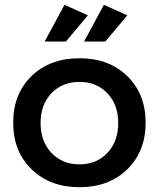

<svg xmlns="http://www.w3.org/2000/svg" viewBox="-20 -780 665 804"><path d="M35.2 -266.1Q35.2 -386.7 112.1 -461.4Q189 -536.1 313 -536.1Q436 -536.1 512.9 -461.4Q589.8 -386.7 589.8 -266.1Q589.8 -146 512.9 -71Q436 3.9 313 3.9Q189.5 3.9 112.3 -71Q35.2 -146 35.2 -266.1ZM149.9 -265.1Q149.9 -188 195.3 -139.9Q240.7 -91.8 313 -91.8Q384.8 -91.8 429.9 -139.9Q475.1 -188 475.1 -265.1Q475.1 -341.3 429.9 -389.2Q384.8 -437 313 -437Q240.7 -437 195.3 -389.4Q149.9 -341.8 149.9 -265.1ZM167 -606 250 -759.8 348.1 -715.8 255.9 -606ZM332 -606 415 -759.8 513.2 -715.8 420.9 -606Z"/></svg>

Font: Trueno
Style: Rg
Weight: 400
Designer: Julieta Ulanovsky
Foundry: Julieta Ulanovsky
Version: Version 3.001b